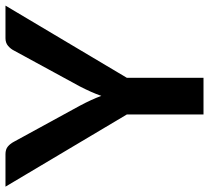

<svg xmlns="http://www.w3.org/2000/svg" viewBox="-57 -712 763 701"><g transform="rotate(-90 324.5 -361.5)"><path d="M391 -280V0H257V-280L-6.5 -723H112Q129.5 -723 139.8 -714.5Q150 -706 157 -693L289 -451.5Q300.5 -430 309.2 -411Q318 -392 325 -373Q331.5 -392 340 -411Q348.5 -430 359.5 -451.5L491 -693Q496.5 -704 507.5 -713.5Q518.5 -723 535.5 -723H654.5Z"/></g></svg>

Font: Lato 2
Style: Bold
Weight: 700
Designer: Lukasz Dziedzic with Adam Twardoch and Botio Nikoltchev
Foundry: tyPoland Lukasz Dziedzic
Version: Version 2.015; 2015-08-06; http://www.latofonts.com/